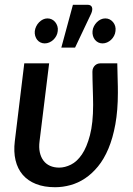

<svg xmlns="http://www.w3.org/2000/svg" viewBox="-20 -775 556 803"><path d="M36.5 0ZM185.5 -510 145.5 -185Q142 -158.5 146.5 -138Q151 -117.5 161.8 -103.2Q172.5 -89 189.2 -81.5Q206 -74 227.5 -74Q251.5 -74 276.8 -86.5Q302 -99 322.5 -129Q343 -159 356.2 -209.5Q369.5 -260 369.5 -336.5Q369.5 -351 369 -368.5Q368.5 -386 368 -404.2Q367.5 -422.5 367 -440.8Q366.5 -459 366.5 -475Q366.5 -484.5 369.8 -491Q373 -497.5 377.8 -501.8Q382.5 -506 388 -508Q393.5 -510 399 -510H470.5Q471 -496.5 471.2 -479.5Q471.5 -462.5 472 -445.5Q472.5 -428.5 472.8 -413.2Q473 -398 473 -387.5Q473 -313.5 462.5 -255.5Q452 -197.5 433.5 -153.5Q415 -109.5 389.8 -78.8Q364.5 -48 335.5 -28.8Q306.5 -9.5 274.5 -0.8Q242.5 8 210.5 8Q164.5 8 130.5 -5.5Q96.5 -19 75 -44Q53.5 -69 45 -104.8Q36.5 -140.5 42 -185L81.5 -510ZM236.5 -576 285 -755H346Q360.5 -755 364.5 -745Q368.5 -735 361.5 -718.5L294 -576ZM463 -645Q462 -634.5 457 -625Q452 -615.5 444.5 -608.5Q437 -601.5 427.8 -597.5Q418.5 -593.5 409 -593.5Q399 -593.5 391 -597.5Q383 -601.5 377.2 -608.5Q371.5 -615.5 368.8 -625Q366 -634.5 367 -645Q368 -656 373 -665.5Q378 -675 385.2 -682.2Q392.5 -689.5 401.5 -693.8Q410.5 -698 420.5 -698Q430.5 -698 438.8 -693.8Q447 -689.5 453 -682.2Q459 -675 461.8 -665.5Q464.5 -656 463 -645ZM221.5 -645Q220.5 -634.5 215.5 -625Q210.5 -615.5 203 -608.5Q195.5 -601.5 186.2 -597.5Q177 -593.5 167 -593.5Q157.5 -593.5 149.2 -597.5Q141 -601.5 135.5 -608.5Q130 -615.5 127.2 -625Q124.5 -634.5 125.5 -645Q127 -656 131.8 -665.5Q136.5 -675 143.8 -682.2Q151 -689.5 160 -693.8Q169 -698 178.5 -698Q188.5 -698 197 -693.8Q205.5 -689.5 211.2 -682.2Q217 -675 220 -665.5Q223 -656 221.5 -645Z"/></svg>

Font: Lato Semibold
Style: Italic
Weight: 600
Italic angle: -7°
Designer: Lukasz Dziedzic
Foundry: tyPoland Lukasz Dziedzic
Version: Version 2.006; 2014-01-15